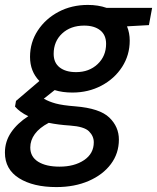

<svg xmlns="http://www.w3.org/2000/svg" viewBox="-44 -528 638 780"><path d="M250 -152Q210 -152 178 -162L134 -127Q155 -115 182.5 -107.5Q210 -100 262 -96Q361 -88 400 -50.5Q439 -13 439 39Q439 95 406.5 138.5Q374 182 316.5 207Q259 232 185 232Q91 232 33.5 196Q-24 160 -24 92Q-24 47 1 10Q26 -27 71 -56Q37 -72 17 -95L21 -118L116 -199Q78 -238 78 -297Q78 -356 109.5 -404Q141 -452 194 -480Q247 -508 313 -508Q355 -508 389 -496H574L561 -426L472 -421Q483 -394 483 -363Q483 -304 452 -256Q421 -208 368 -180Q315 -152 250 -152ZM265 -235Q318 -235 352.5 -267.5Q387 -300 387 -350Q387 -386 363 -405Q339 -424 298 -424Q243 -424 208.5 -392Q174 -360 174 -309Q174 -273 198.5 -254Q223 -235 265 -235ZM79 71Q79 109 111 129Q143 149 198 149Q258 149 297.5 122.5Q337 96 337 50Q337 25 317.5 5.5Q298 -14 240 -18Q193 -21 154 -29Q116 -9 97.5 16.5Q79 42 79 71Z"/></svg>

Font: DeepMind Sans Medium
Style: Italic
Weight: 500
Italic angle: -10°
Designer: Jonny Pinhorn / Modifications: Colophon Foundry
Foundry: Colophon Foundry
Version: Version 1.002; ttfautohint (v1.8.2)